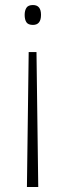

<svg xmlns="http://www.w3.org/2000/svg" viewBox="-20 -648 261 763"><path d="M143 -589Q143 -549 111 -549Q92 -549 85 -559.5Q78 -570 78 -589Q78 -606 85 -617Q92 -628 111 -628Q143 -628 143 -589ZM94 -441H125L132 95H87Z"/></svg>

Font: Noto Sans Telugu UI SemiCondensed ExtraLight
Style: Regular
Weight: 200
Width: 4
Designer: Jelle Bosma - Monotype Design Team
Foundry: Monotype Imaging Inc.
Version: Version 2.005; ttfautohint (v1.8.4.7-5d5b)